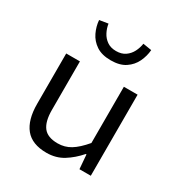

<svg xmlns="http://www.w3.org/2000/svg" viewBox="-173 -858 945 997"><g transform="rotate(30 300.0 -359.0)"><path d="M245.6 12Q159.1 12 118.3 -38.1Q77.5 -88.3 77.5 -184.4V-486.1H159.7V-195Q159.7 -125.9 185.5 -92.6Q211.2 -59.4 271.7 -59.4Q314 -59.4 348.6 -80.6Q383.3 -101.7 423.2 -148.9V-486.1H505.5V0H437.5L430.6 -85H426.6Q389.9 -42.6 346.1 -15.3Q302.4 12 245.6 12ZM294.7 -570.7Q241.2 -570.7 207.7 -593.1Q174.3 -615.5 157.8 -650.3Q141.3 -685 138.4 -721.9L190.2 -730.3Q193.8 -704.6 206.2 -680.7Q218.5 -656.8 240.5 -641.5Q262.5 -626.2 294.7 -626.2Q327.6 -626.2 349.5 -641.5Q371.3 -656.8 383.5 -680.7Q395.6 -704.6 399.3 -730.3L451 -721.9Q448.1 -685 431.7 -650.3Q415.2 -615.5 381.9 -593.1Q348.7 -570.7 294.7 -570.7Z"/></g></svg>

Font: Source Code Pro ExtraLight
Style: Regular
Weight: 200
Monospace: yes
Designer: Paul D. Hunt, Teo Tuominen
Foundry: Adobe
Version: Version 1.026;hotconv 1.1.0;makeotfexe 2.6.0